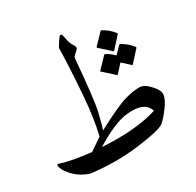

<svg xmlns="http://www.w3.org/2000/svg" viewBox="-131 -866 1054 1032"><g transform="rotate(-20 396.0 -350.5)"><path d="M289.1 -672.4Q308.1 -718.3 311.8 -723.1Q315.4 -728 321 -727.5Q326.7 -727.1 328.1 -722.2Q338.9 -695.3 345.7 -680.4Q352.5 -665.5 372.6 -643.6Q379.9 -632.3 372.6 -623L353.5 -598.1Q347.7 -590.3 348.6 -581.1Q371.1 -339.4 366.9 -265.6Q362.8 -191.9 357.4 -166.5Q481 -263.2 533.7 -288.3Q586.4 -313.5 624.5 -318.4Q645 -320.8 670.9 -304.7Q725.1 -269.5 728.5 -239.7Q731.9 -210 705.6 -158.7Q679.2 -107.4 662.1 -89.8Q636.7 -63.5 499.5 -21.2Q362.3 21 212.4 27.8Q156.7 18.6 119.9 -7.6Q83 -33.7 69.3 -57.9Q55.7 -82 72.8 -80.1Q145 -69.8 263.2 -78.1L329.1 -142.6Q334.5 -246.6 323.7 -359.9Q313 -473.1 301.8 -558.8Q290.5 -644.5 288.1 -654.3Q285.6 -664.1 289.1 -672.4ZM503.4 -204.1Q431.2 -182.1 321.8 -85Q527.8 -107.9 650.9 -172.9Q617.7 -238.8 503.4 -204.1ZM527.8 -673.3Q530.3 -677.2 536.1 -675.3Q575.7 -661.6 606.9 -633.8Q611.3 -629.9 608.4 -625L560.5 -549.3Q557.6 -544.9 550.5 -550.8Q543.5 -556.6 480.5 -594.7Q476.6 -597.2 479 -600.6ZM596.7 -569.3Q599.1 -573.2 605 -571.3Q644.5 -557.6 675.8 -529.8Q680.2 -525.9 677.2 -521L629.4 -445.3Q626.5 -440.9 619.6 -446.8Q613.8 -451.7 570.3 -478L535.2 -422.4Q532.2 -418 525.1 -423.8Q518.1 -429.7 455.1 -467.8Q451.2 -470.2 453.6 -473.6L502.4 -546.4Q504.9 -550.3 510.7 -548.3Q539.6 -538.6 564 -521Z"/></g></svg>

Font: Amiri
Style: Regular
Weight: 400
Designer: Khaled Hosny
Version: Version 000.108